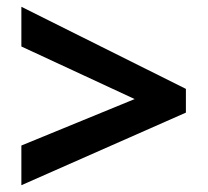

<svg xmlns="http://www.w3.org/2000/svg" viewBox="-20 -645 612 566"><path d="M43 -216V-99L528 -313V-383L43 -625V-508L377 -353Z"/></svg>

Font: Noto Sans Javanese
Style: Bold
Weight: 700
Designer: Monotype Design Team
Foundry: Monotype Imaging Inc.
Version: Version 2.005